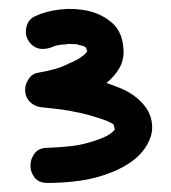

<svg xmlns="http://www.w3.org/2000/svg" viewBox="-20 -739 375 422"><path d="M163.1 -617.2Q165 -618.2 168.9 -622.6Q172.9 -627 171.9 -625Q169.9 -634.8 166 -636.7Q160.2 -638.7 153.8 -640.1Q147.5 -641.6 151.4 -641.6Q146.5 -641.6 140.6 -642.1Q134.8 -642.6 129.9 -642.6Q127.9 -641.6 121.1 -641.1Q114.3 -640.6 118.2 -641.6Q114.3 -640.6 110.8 -640.1Q107.4 -639.6 102.5 -638.7Q81.1 -628.9 65.9 -632.3Q50.8 -635.7 42 -650.4Q34.2 -663.1 38.1 -679.7Q42 -696.3 56.6 -703.1Q81.1 -714.8 113.3 -718.3Q145.5 -721.7 174.8 -714.8Q204.1 -708 226.1 -689Q248 -669.9 251 -635.7Q253.9 -610.4 243.2 -590.8Q232.4 -571.3 213.9 -556.6Q228.5 -551.8 244.1 -545.4Q259.8 -539.1 272.9 -529.8Q286.1 -520.5 296.4 -508.3Q306.6 -496.1 311.5 -480.5Q317.4 -458 311.5 -439.5Q305.7 -420.9 292.5 -405.3Q279.3 -389.6 261.2 -378.4Q243.2 -367.2 225.6 -360.4Q191.4 -346.7 155.8 -341.8Q120.1 -336.9 84 -336.9Q65.4 -336.9 56.2 -348.6Q46.9 -360.4 46.9 -375Q46.9 -389.6 56.2 -401.9Q65.4 -414.1 84 -414.1Q112.3 -415 137.7 -418Q163.1 -420.9 191.4 -430.7Q203.1 -434.6 213.9 -439.9Q224.6 -445.3 232.4 -454.1Q229.5 -464.8 229.5 -465.8Q226.6 -467.8 223.1 -469.2Q219.7 -470.7 216.8 -472.7Q184.6 -484.4 159.2 -490.2L129.9 -496.1Q126 -496.1 118.2 -498Q101.6 -500 92.3 -501Q83 -502 74.2 -502.9Q57.6 -503.9 46.4 -514.6Q35.2 -525.4 35.2 -542Q35.2 -553.7 43 -565.4Q50.8 -577.1 63.5 -579.1Q81.1 -582 99.1 -586.9Q117.2 -591.8 131.8 -599.6Q139.6 -602.5 149.4 -607.9Q159.2 -613.3 163.1 -617.2Z"/></svg>

Font: Schoolbell
Style: Regular
Weight: 400
Designer: Font Diner, Inc
Foundry: Font Diner, Inc
Version: Version 1.000